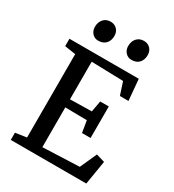

<svg xmlns="http://www.w3.org/2000/svg" viewBox="-226 -1094 1105 1220"><g transform="rotate(30 327.0 -484.0)"><path d="M222.2 -968.3H222.7Q242.2 -968.3 257.1 -959Q272 -949.7 279.8 -934.1Q287.1 -918.9 287.1 -901.4Q287.1 -866.2 267.3 -845Q247.6 -823.7 211.9 -823.7H211.4Q185.1 -823.7 167.7 -842.8Q150.4 -861.8 150.4 -890.1Q150.4 -924.3 169.7 -946.3Q189 -968.3 222.2 -968.3ZM465.8 -968.3H466.3Q486.3 -968.3 501.2 -959Q516.1 -949.7 523.9 -934.1Q531.2 -918.9 531.2 -901.4Q531.2 -866.2 511.7 -845Q492.2 -823.7 456.5 -823.7H456.1Q429.2 -823.7 411.9 -842.8Q394.5 -861.8 394.5 -890.1Q394.5 -924.3 413.8 -946.3Q433.1 -968.3 465.8 -968.3ZM128.9 -64.9V-676.8L48.3 -689V-743.2H557.1L570.8 -588.4H507.8L477.5 -681.2L243.7 -687.5V-411.6L402.3 -414.6L417 -495.6H480V-264.2H417L402.8 -350.1L243.7 -352.5V-60.5L512.2 -71.3L567.4 -193.8L629.9 -175.3L601.1 0H46.9V-53.2Z"/></g></svg>

Font: Merriweather
Style: Regular
Weight: 400
Designer: Eben Sorkin
Foundry: Eben Sorkin
Version: Version 1.584; ttfautohint (v1.8.1)